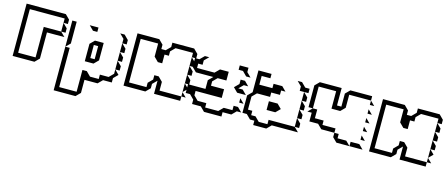

<svg xmlns="http://www.w3.org/2000/svg" viewBox="-49 -1115 4454 1915"><g transform="rotate(15 2177.5 -157.5)"><path d="M450 -360V-450L495 -405V-360ZM45 0V-540H450L495 -495V-450H450V-495H90V-45H270V-360H450L495 -315H315V-45L270 0Z M1069 -405V-450L1024 -495H1069L1114 -450V-405ZM754 -450 709 -495H799V-450ZM1069 -315V-405L1114 -360V-315ZM1069 -225V-315L1114 -270V-225ZM529 -225V-495H574V-270ZM1069 -135V-225L1114 -180V-135ZM754 -135V-315L799 -360H889V-180L844 -135ZM529 -225H574V180H754V-45H799L844 0H934V-45H1024L1069 -90V-135L1114 -90L1069 -45V0H979L934 45H799V180L754 225H529ZM844 -180V-315H799V-180Z M1775 -360V-450L1820 -405V-360ZM1775 -270V-360L1820 -315V-270ZM1775 -180V-270L1820 -225V-180ZM1775 -90V-180L1820 -135ZM1775 -45V-90L1820 -45ZM1190 0V-540H1415L1460 -495V-450H1505L1550 -495V-540H1775L1820 -495V-450H1775V-495H1595L1550 -450V-405H1505V-315H1460L1415 -360V-495H1235V-45H1415V-90L1460 -135V-180H1505L1550 -135V-45H1775V0H1505V-135L1460 -90V-45L1415 0Z M2258 -450V-495H2348V-450L2393 -405H2348L2303 -450ZM2258 -270 2303 -315V-360H2348L2393 -315H2348L2303 -270H2348L2393 -225H2303ZM2348 -135V-180L2393 -135ZM1808 -90V-180H1988V-270L2033 -315H1853L1808 -360V-450H1853L1898 -495H1943L1898 -450V-405H1853V-360H2033L2078 -405H2168V-315H2078L2033 -270V-225H2168V-135H1898V-90L1943 -45H2033V0H2168L2213 -45H2303V-90H2348L2393 -45H2348L2303 0H2213V45H2033L1988 0H1898V-45L1853 -90Z M2901 -405V-450L2856 -495H2901L2946 -450H2991V-405ZM2946 -315V-405L2991 -360V-315ZM2946 -225V-315L2991 -270V-225ZM2946 -135V-225L2991 -180V-135ZM2946 -45V-135L2991 -90V-45ZM2406 -45V-225L2451 -270V-495H2586V-450H2496V-360H2631V-405H2721L2766 -360H2721V-315H2631V-270H2496L2451 -225V-90H2496V-45H2541L2586 0H2676V-45H2946L2991 0H2721L2676 45H2541V0H2496L2451 -45ZM2631 -135V-225H2721L2766 -180L2721 -135Z M3613 -450V-495L3658 -450ZM3028 -270V-495L3073 -540H3298V-360H3343V-495L3388 -540H3613V-495H3388V-360L3343 -315H3253V-495H3073V-270ZM3613 -360V-405L3658 -360ZM3613 -270V-315L3658 -270ZM3073 -135V-225H3028L3073 -270H3118V-180H3208V-135H3343V-90H3208L3163 -135ZM3613 -180V-225L3658 -180ZM3613 -90V-135L3658 -90ZM3343 -45V-90H3388V-45H3478L3523 0H3388ZM3523 0V-45H3613L3658 0Z M4310 -360V-450L4355 -405V-360ZM4310 -270V-360L4355 -315V-270ZM4310 -180V-270L4355 -225V-180ZM4310 -90V-180L4355 -135ZM4310 -45V-90L4355 -45ZM3725 0V-540H3950L3995 -495V-450H4040L4085 -495V-540H4310L4355 -495V-450H4310V-495H4130L4085 -450V-405H4040V-315H3995L3950 -360V-495H3770V-45H3950V-90L3995 -135V-180H4040L4085 -135V-45H4310V0H4040V-135L3995 -90V-45L3950 0Z"/></g></svg>

Font: Rubik Iso
Style: Regular
Weight: 400
Designer: Hubert and Fischer, NaN
Foundry: Hubert and Fischer, NaN
Version: Version 2.200